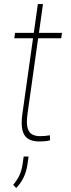

<svg xmlns="http://www.w3.org/2000/svg" viewBox="-20 -691 353 951"><path d="M45.4 0ZM227.1 -21 228 3.9Q216.8 7.3 200.7 8.5Q184.6 9.8 174.8 9.8Q142.6 9.8 121.3 -2.2Q100.1 -14.2 91.8 -43.9Q83.5 -73.7 90.8 -126.5L143.6 -501.5H50.8L54.7 -528.3H147.5L167.5 -670.9H192.9L172.9 -528.3H287.1L283.2 -501.5H168.9L116.2 -126.5Q109.9 -80.1 116.9 -56.4Q124 -32.7 140.4 -24.7Q156.7 -16.6 176.8 -16.6Q205.6 -16.6 227.1 -21ZM116.2 122.1Q110.8 160.6 95.9 189.9Q81.1 219.2 60.1 240.2L45.4 224.6Q64.9 201.2 75.9 178Q86.9 154.8 91.8 123L97.2 84.5H121.6Z"/></svg>

Font: Robert Sans Thin
Style: Italic
Weight: 100
Italic angle: -8°
Designer: Christian Robertson (extended by Adam Twardoch)
Foundry: Google
Version: Version 12.135;April 2, 2019;FontCreator 11.5.0.2425 64-bit;